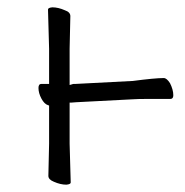

<svg xmlns="http://www.w3.org/2000/svg" viewBox="-20 -500 504 524"><path d="M161 4Q145 4 127 -4Q112 -10 112 -20L114 -108V-208V-212L111 -213Q101 -216 93 -231Q85 -246 85 -260Q85 -271 93 -271H109H114V-276V-367L111 -474Q111 -479 123 -480Q139 -480 157 -472Q172 -467 172 -456L170 -367V-275V-268L177 -270Q179 -271 182 -271H187L341 -279H342Q403 -287 427 -287Q435 -287 444 -273Q453 -255 453 -240Q453 -230 445 -230H383Q356 -230 342 -229L188 -221L175 -220H170V-215V-108L173 -2Q173 3 161 4ZM444 -272V-273Q444 -273 444 -272Z"/></svg>

Font: LXGW WenKai TC Light
Style: Regular
Weight: 300
Designer: LXGW / Fontworks Inc.
Foundry: LXGW / Fontworks Inc.
Version: Version 1.330